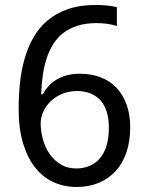

<svg xmlns="http://www.w3.org/2000/svg" viewBox="-20 -744 591 774"><path d="M55.2 -305.2Q55.2 -356.4 60.3 -407.2Q65.4 -458 78.4 -504.6Q91.3 -551.3 113.8 -591.3Q136.2 -631.3 170.9 -660.9Q205.6 -690.4 253.9 -707.3Q302.2 -724.1 367.2 -724.1Q376.5 -724.1 387.7 -723.6Q398.9 -723.1 410.4 -721.9Q421.9 -720.7 432.4 -719Q442.9 -717.3 451.2 -714.8V-639.2Q434.1 -645 412.6 -647.9Q391.1 -650.9 370.1 -650.9Q326.2 -650.9 292.7 -640.4Q259.3 -629.9 234.9 -610.8Q210.4 -591.8 194.1 -565.4Q177.7 -539.1 167.5 -507.1Q157.2 -475.1 152.3 -439Q147.5 -402.8 146 -363.8H151.9Q161.6 -381.3 175.5 -396.7Q189.5 -412.1 208 -423.1Q226.6 -434.1 249.8 -440.4Q272.9 -446.8 301.8 -446.8Q348.1 -446.8 385.7 -432.4Q423.3 -418 449.7 -390.1Q476.1 -362.3 490.5 -322Q504.9 -281.7 504.9 -230Q504.9 -174.3 489.7 -129.9Q474.6 -85.4 446.3 -54.4Q418 -23.4 377.9 -6.8Q337.9 9.8 288.1 9.8Q239.3 9.8 196.5 -9.3Q153.8 -28.3 122.6 -67.4Q91.3 -106.4 73.2 -165.5Q55.2 -224.6 55.2 -305.2ZM287.1 -64.9Q316.4 -64.9 340.6 -75Q364.7 -85 382.3 -105.2Q399.9 -125.5 409.4 -156.5Q418.9 -187.5 418.9 -230Q418.9 -264.2 410.9 -291.3Q402.8 -318.4 386.7 -337.4Q370.6 -356.4 346.4 -366.7Q322.3 -377 290 -377Q257.3 -377 230.2 -365.5Q203.1 -354 184.1 -335.7Q165 -317.4 154.5 -293.9Q144 -270.5 144 -247.1Q144 -214.4 153.1 -181.9Q162.1 -149.4 179.9 -123.5Q197.8 -97.7 224.6 -81.3Q251.5 -64.9 287.1 -64.9Z"/></svg>

Font: Khmer
Style: Regular
Weight: 400
Foundry: Danh Hong
Version: Version 2.00 February 8, 2013